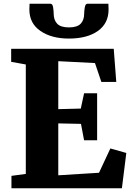

<svg xmlns="http://www.w3.org/2000/svg" viewBox="-20 -1003 704 1023"><path d="M117.5 -76.5V-659.5L39.5 -673.5V-743H586L599.5 -566.5H520L486 -667L290.5 -677V-421.5L410.5 -424.5L428 -506H497.5V-255.5H428L411.5 -343L290.5 -345.5V-69L507.5 -82.5L568 -212L653 -188L629.5 0H41V-66ZM249 -983Q260 -983 263 -963.8Q266 -944.5 266 -930.5Q266 -896 284.8 -876.5Q303.5 -857 347.5 -857Q391 -857 409.8 -876.5Q428.5 -896 428.5 -930.5Q428.5 -944.5 431.8 -963.8Q435 -983 445.5 -983H557.5Q557.5 -975.5 558 -968Q558.5 -960.5 558.5 -952.5Q558.5 -878 501.2 -837.8Q444 -797.5 347 -797.5Q254.5 -797.5 195.5 -838Q136.5 -878.5 136.5 -952.5Q136.5 -960.5 137 -968Q137.5 -975.5 137.5 -983Z"/></svg>

Font: Merriweather Black
Style: Regular
Weight: 900
Designer: Eben Sorkin
Foundry: Eben Sorkin
Version: Version 2.200;gftools[0.9.31]